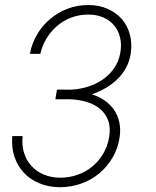

<svg xmlns="http://www.w3.org/2000/svg" viewBox="-20 -741 627 770"><path d="M208.5 -381.8 202.1 -342.8H260.3Q295.4 -341.8 326.9 -332.5Q358.4 -323.2 380.9 -304.7Q403.3 -286.1 413.8 -257.8Q424.3 -229.5 417.5 -189.9Q411.1 -153.3 393.3 -123.5Q375.5 -93.8 349.6 -72.8Q323.7 -51.3 290.5 -39.8Q257.3 -28.3 220.7 -28.3Q184.1 -28.8 154.8 -41.3Q125.5 -53.7 105.5 -76.2Q85.4 -98.1 76.2 -128.7Q66.9 -159.2 70.8 -195.3H29.3Q25.4 -150.4 37.8 -112.8Q50.3 -75.2 75.7 -48.3Q101.1 -21 137.9 -5.9Q174.8 9.3 219.7 9.8Q264.6 9.8 305.4 -4.6Q346.2 -19 378.4 -45.9Q410.6 -72.8 432.1 -109.9Q453.6 -147 460 -191.9Q464.4 -223.6 458.5 -250.7Q452.6 -277.8 438 -299.3Q423.3 -321.3 400.6 -337.4Q377.9 -353.5 348.1 -362.8Q377 -372.6 403.1 -387.7Q429.2 -402.8 450.2 -422.9Q471.2 -443.4 485.4 -469.2Q499.5 -495.1 504.4 -526.9Q510.3 -568.8 500.5 -604.2Q490.7 -639.6 467.8 -665.5Q444.8 -690.9 410.9 -705.8Q377 -720.7 335.4 -720.7Q291.5 -721.2 252.2 -706.5Q212.9 -691.9 182.1 -665.5Q150.4 -639.6 129.2 -603.5Q107.9 -567.4 99.6 -524.9H141.6Q149.4 -559.1 167.2 -587.9Q185.1 -616.7 210.4 -638.2Q235.4 -659.2 266.8 -670.9Q298.3 -682.6 334.5 -682.6Q368.2 -682.6 394.5 -670.9Q420.9 -659.2 438 -638.7Q455.1 -618.2 461.7 -589.8Q468.3 -561.5 462.4 -528.8Q456.1 -493.2 436.5 -465.8Q417 -438.5 389.6 -420.4Q361.8 -401.9 328.4 -392.1Q294.9 -382.3 261.2 -381.3Z"/></svg>

Font: Roboto Mono ExtraLight
Style: Italic
Weight: 250
Italic angle: -10°
Monospace: yes
Designer: Google
Version: Version 3.000